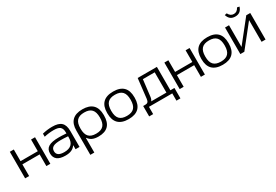

<svg xmlns="http://www.w3.org/2000/svg" viewBox="60 -1810 4499 3133"><g transform="rotate(-30 2310.0 -243.5)"><path d="M45 0H120V-220H445V0H520V-500H445V-280H120V-500H45Z M845 -509C783 -509 721 -501 661 -486V-428C720 -442 783 -449 838 -449C949 -449 995 -418 995 -314V-298C929 -303 882 -304 855 -304C673 -304 599 -255 599 -148C599 -44 667 9 803 9C896 9 953 -17 991 -73H995V0H1070V-297C1070 -449 1003 -509 845 -509ZM673 -147C673 -221 728 -250 858 -250C891 -250 945 -248 995 -244V-221C995 -107 934 -50 815 -50C715 -50 673 -85 673 -147Z M1673 -244V-256C1673 -422 1588 -509 1415 -509C1243 -509 1158 -422 1158 -256V200H1233V-74H1239C1277 -20 1329 9 1426 9C1592 9 1673 -76 1673 -244ZM1233 -247V-253C1233 -386 1288 -449 1415 -449C1543 -449 1598 -386 1598 -253V-247C1598 -114 1543 -51 1415 -51C1288 -51 1233 -114 1233 -247Z M1737 -256V-244C1737 -78 1822 9 1995 9C2167 9 2251 -78 2251 -244V-256C2251 -422 2167 -509 1995 -509C1822 -509 1737 -422 1737 -256ZM1812 -247V-253C1812 -386 1867 -449 1995 -449C2122 -449 2177 -386 2177 -253V-247C2177 -114 2122 -51 1995 -51C1867 -51 1812 -114 1812 -247Z M2345 -59H2303V137H2378V0H2817V137H2892V-59H2816V-500H2454L2412 -132C2406 -77 2384 -59 2345 -59ZM2454 -59C2469 -77 2478 -101 2481 -130L2518 -441H2741V-59Z M2957 0H3032V-220H3357V0H3432V-500H3357V-280H3032V-500H2957Z M3509 -256V-244C3509 -78 3594 9 3767 9C3939 9 4023 -78 4023 -244V-256C4023 -422 3939 -509 3767 -509C3594 -509 3509 -422 3509 -256ZM3584 -247V-253C3584 -386 3639 -449 3767 -449C3894 -449 3949 -386 3949 -253V-247C3949 -114 3894 -51 3767 -51C3639 -51 3584 -114 3584 -247Z M4100 0H4175L4500 -409V0H4575V-500H4500L4175 -91V-500H4100ZM4198 -678 4239 -687C4264 -639 4295 -619 4337 -619C4379 -619 4409 -639 4434 -687L4476 -678C4452 -604 4408 -571 4337 -571C4265 -571 4222 -604 4198 -678Z"/></g></svg>

Font: LT Wave Light
Style: Regular
Weight: 300
Designer: Daniel Lyons
Version: Version 2.5 (Glyphs App)